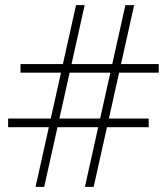

<svg xmlns="http://www.w3.org/2000/svg" viewBox="-20 -725 649 745"><path d="M343.5 0H309.5L466.5 -705H500.5ZM151.5 0H118L275 -705H308.5ZM557 -265V-231.5H11.5V-265ZM596 -476.5V-443H59.5V-476.5Z"/></svg>

Font: Newsreader 60pt Medium
Style: Regular
Weight: 500
Designer: Hugues Gentile
Foundry: Production Type
Version: Version 1.003